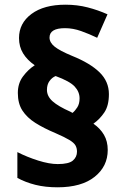

<svg xmlns="http://www.w3.org/2000/svg" viewBox="-20 -787 532 818"><path d="M56 -391Q56 -432 78 -461.5Q100 -491 128 -509Q96 -531 78.5 -559.5Q61 -588 61 -625Q61 -688 114 -727.5Q167 -767 259 -767Q309 -767 353.5 -755.5Q398 -744 438 -726L394 -626Q361 -642 326 -654.5Q291 -667 257 -667Q191 -667 191 -627Q191 -606 212.5 -588.5Q234 -571 287 -549Q364 -518 404 -479Q444 -440 444 -386Q444 -337 424.5 -308Q405 -279 378 -260Q407 -240 423 -212.5Q439 -185 439 -148Q439 -78 383 -33.5Q327 11 225 11Q173 11 131 0.5Q89 -10 54 -29V-139Q95 -118 142.5 -103Q190 -88 226 -88Q273 -88 290.5 -103Q308 -118 308 -141Q308 -156 301.5 -167.5Q295 -179 275 -191Q255 -203 216 -220Q166 -241 130.5 -263.5Q95 -286 75.5 -316Q56 -346 56 -391ZM180 -404Q180 -377 204 -355.5Q228 -334 280 -311L289 -306Q300 -315 309.5 -330Q319 -345 319 -368Q319 -396 298 -418.5Q277 -441 217 -463Q202 -457 191 -442Q180 -427 180 -404Z"/></svg>

Font: Noto Sans Gujarati UI ExtraBold
Style: Regular
Weight: 800
Designer: Jelle Bosma - Monotype Design Team, Universal Thirst
Foundry: Monotype Imaging Inc.
Version: Version 2.106; ttfautohint (v1.8.4.7-5d5b)